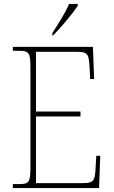

<svg xmlns="http://www.w3.org/2000/svg" viewBox="-20 -951 575 971"><path d="M245 -784V-771H248C288 -811 350 -886 373 -921V-931H329C311 -886 274 -830 245 -784ZM45 0H481L487 -163H467L463 -94C459 -37 454 -25 398 -25H162V-362H387V-387H162V-689H366C424 -689 429 -678 433 -613L436 -551H456L450 -714H45V-694H78C128 -694 134 -683 134 -606V-108C134 -31 128 -20 78 -20H45Z"/></svg>

Font: Noto Serif Armenian SemiCondensed Thin
Style: Regular
Weight: 100
Width: 4
Designer: Monotype Design Team
Foundry: Monotype Imaging Inc.
Version: Version 2.008